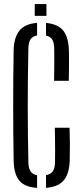

<svg xmlns="http://www.w3.org/2000/svg" viewBox="-20 -918 400 945"><path d="M162.5 6.7Q101.1 2.5 74.8 -29.3Q48.5 -61.2 47.2 -129Q45.9 -197.5 45.4 -264.9Q44.9 -332.4 44.9 -399.7Q44.9 -466.9 45.4 -534.6Q45.9 -602.3 47.2 -670.6Q48.3 -732.5 75.4 -766.7Q102.6 -801 162.5 -805.4V-743.4Q140.7 -739.6 130.7 -725Q120.7 -710.5 119.7 -681.7Q118.1 -608.9 117.4 -539Q116.6 -469.1 116.6 -399.8Q116.6 -330.5 117.4 -260.4Q118.1 -190.4 119.7 -117.7Q120.7 -89.3 130.5 -74.4Q140.3 -59.6 162.5 -55.4ZM206.5 6.7V-55.8Q229.2 -60 239.7 -75Q250.2 -90 250.7 -117.7Q251.2 -144.4 251.2 -174.1Q251.3 -203.7 250.8 -233.3Q250.4 -262.9 249.9 -289.3H322.4Q323.8 -248.2 324 -209.1Q324.2 -170.1 323.2 -129Q321 -62.5 293.8 -30.4Q266.6 1.7 206.5 6.7ZM246.1 -520.3Q246.6 -545.5 246.9 -573.2Q247.2 -600.8 247.2 -628.8Q247.2 -656.9 246.7 -681.7Q246.2 -708.8 236.7 -723.5Q227.2 -738.3 206.5 -742.9V-805.1Q264.1 -800.1 290.5 -768.3Q317 -736.4 319.2 -670.4Q319.7 -651.5 319.7 -623.3Q319.7 -595.1 319.4 -567.1Q319.1 -539.2 318.6 -520.3ZM151 -840V-898.1H208.6V-840Z"/></svg>

Font: Big Shoulders Stencil Thin
Style: Regular
Weight: 100
Designer: Patric King
Foundry: XO Type Co
Version: Version 2.001